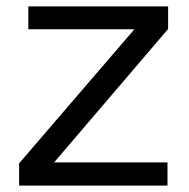

<svg xmlns="http://www.w3.org/2000/svg" viewBox="-20 -583 594 603"><path d="M40 0V-70L402 -491H69V-563H508V-492L150 -73H506V0Z"/></svg>

Font: Darker Grotesque SemiBold
Style: Regular
Weight: 600
Designer: Gabriel Lam
Foundry: TypeRant
Version: Version 1.000;gftools[0.9.28]